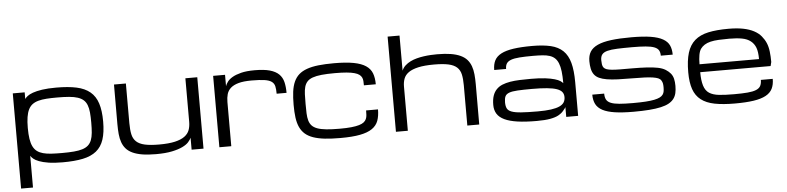

<svg xmlns="http://www.w3.org/2000/svg" viewBox="-51 -1035 6179 1507"><g transform="rotate(-5 3038.5 -281.0)"><path d="M406.2 -578.1Q500 -578.1 565.4 -564Q630.9 -549.8 671.9 -515.6Q712.9 -481.4 731.4 -424.1Q750 -366.7 750 -280.3Q750 -195.3 731.4 -139.2Q712.9 -83 671.9 -49.8Q630.9 -16.6 565.4 -2.9Q500 10.7 406.2 10.7Q339.4 10.7 294.4 3.4Q249.5 -3.9 220.9 -14.9Q192.4 -25.9 177.5 -38.6Q162.6 -51.3 156.2 -62.5V187.5H62.5V-562.5H156.2V-510.3Q162.6 -520 177.5 -532Q192.4 -543.9 220.9 -554.2Q249.5 -564.5 294.4 -571.3Q339.4 -578.1 406.2 -578.1ZM406.2 -500Q359.4 -500 322.8 -497.6Q286.1 -495.1 258.3 -487.5Q230.5 -480 211.2 -465.6Q191.9 -451.2 179.7 -427Q167.5 -402.8 161.9 -367.2Q156.2 -331.5 156.2 -281.7Q156.2 -231.4 161.9 -195.3Q167.5 -159.2 179.7 -135Q191.9 -110.8 211.2 -96.4Q230.5 -82 258.3 -74.5Q286.1 -66.9 322.8 -64.7Q359.4 -62.5 406.2 -62.5Q460.9 -62.5 500.7 -65.9Q540.5 -69.3 568.4 -78.1Q596.2 -86.9 613.5 -102.5Q630.9 -118.2 640.4 -142.3Q649.9 -166.5 653.1 -200.4Q656.2 -234.4 656.2 -280.3Q656.2 -326.2 653.1 -360.4Q649.9 -394.5 640.4 -418.9Q630.9 -443.4 613.5 -459Q596.2 -474.6 568.4 -483.9Q540.5 -493.2 500.7 -496.6Q460.9 -500 406.2 -500Z M953.6 -562.5V-250Q953.6 -197.8 961.4 -161.9Q969.2 -126 992.7 -104Q1016.1 -82 1059.1 -72.3Q1102.1 -62.5 1172.4 -62.5Q1248.5 -62.5 1297.1 -73.7Q1345.7 -85 1373.5 -105.5Q1401.4 -126 1411.9 -154.8Q1422.4 -183.6 1422.4 -218.8V-562.5H1516.1V0H1422.4V-93.8Q1415.5 -78.6 1399.4 -60.3Q1383.3 -42 1351.1 -26.4Q1318.8 -10.7 1267.8 0Q1216.8 10.7 1141.1 10.7Q1078.1 10.7 1033 3.2Q987.8 -4.4 956.3 -19.3Q924.8 -34.2 905.8 -56.2Q886.7 -78.1 876.5 -107.2Q866.2 -136.2 862.8 -171.9Q859.4 -207.5 859.4 -250L859.9 -562.5Z M2125.5 -379.4Q2125.5 -414.6 2120.4 -437.7Q2115.2 -460.9 2096.2 -474.9Q2077.1 -488.8 2039.8 -494.4Q2002.4 -500 1938 -500Q1875 -500 1835.4 -489Q1795.9 -478 1773.4 -458Q1751 -438 1742.9 -410.2Q1734.9 -382.3 1734.9 -348.1V0H1641.1V-562.5H1734.9V-473.1Q1739.7 -488.3 1752.9 -506.6Q1766.1 -524.9 1793 -540.8Q1819.8 -556.6 1862.5 -567.4Q1905.3 -578.1 1969.2 -578.1Q2042.5 -578.1 2088.4 -565.2Q2134.3 -552.2 2159.9 -527.1Q2185.5 -502 2194.6 -464.8Q2203.6 -427.7 2203.6 -379.4Z M2250.5 -280.3Q2250.5 -338.9 2256.3 -383.8Q2262.2 -428.7 2277.1 -461.9Q2292 -495.1 2317.1 -517.3Q2342.3 -539.6 2380.6 -553.2Q2418.9 -566.9 2471.7 -572.8Q2524.4 -578.6 2594.7 -578.6Q2688.5 -578.6 2749 -567.1Q2809.6 -555.7 2844.7 -532Q2879.9 -508.3 2893.6 -471.9Q2907.2 -435.5 2907.2 -385.3H2813.5Q2813.5 -403.3 2812.5 -418.9Q2811.5 -434.6 2805.4 -447.3Q2799.3 -460 2786.1 -470Q2772.9 -480 2748.5 -486.8Q2724.1 -493.7 2686.8 -497.1Q2649.4 -500.5 2594.7 -500.5Q2532.2 -500.5 2489.5 -496.1Q2446.8 -491.7 2418.9 -481.7Q2391.1 -471.7 2376 -454.8Q2360.8 -438 2354 -413.6Q2347.2 -389.2 2345.9 -356.2Q2344.7 -323.2 2344.7 -280.3Q2344.7 -238.3 2345.9 -205.8Q2347.2 -173.3 2354 -149.2Q2360.8 -125 2376 -108.4Q2391.1 -91.8 2418.9 -81.5Q2446.8 -71.3 2489.5 -66.9Q2532.2 -62.5 2594.7 -62.5Q2649.4 -62.5 2686.8 -66.4Q2724.1 -70.3 2748.5 -77.6Q2772.9 -85 2786.1 -95.7Q2799.3 -106.4 2805.4 -120.4Q2811.5 -134.3 2812.5 -151.1Q2813.5 -168 2813.5 -187.5H2907.2Q2907.2 -136.2 2893.6 -98.6Q2879.9 -61 2844.7 -36.9Q2809.6 -12.7 2749 -1Q2688.5 10.7 2594.7 10.7Q2524.4 10.7 2471.7 4.9Q2418.9 -1 2380.6 -14.4Q2342.3 -27.8 2317.1 -49.8Q2292 -71.8 2277.1 -104Q2262.2 -136.2 2256.3 -179.9Q2250.5 -223.6 2250.5 -280.3Z M3594.7 0V-317.4Q3594.7 -368.2 3586.9 -403.1Q3579.1 -438 3555.7 -459.5Q3532.2 -481 3489.3 -490.5Q3446.3 -500 3376 -500Q3299.8 -500 3251.2 -489Q3202.6 -478 3174.8 -458.3Q3147 -438.5 3136.5 -410.6Q3126 -382.8 3126 -348.6V0H3032.2V-750H3126V-473.6Q3135.7 -496.6 3153.8 -513.2Q3171.9 -529.8 3195.6 -541.5Q3219.2 -553.2 3246.6 -560.3Q3273.9 -567.4 3302 -571.3Q3330.1 -575.2 3357.2 -576.7Q3384.3 -578.1 3407.2 -578.1Q3469.7 -578.1 3514.9 -570.6Q3560.1 -563 3591.6 -548.1Q3623 -533.2 3642.1 -511.2Q3661.1 -489.3 3671.6 -460.2Q3682.1 -431.2 3685.5 -395.3Q3689 -359.4 3689 -317.4L3688.5 0Z M4374 -77.1Q4372.6 -71.3 4352.1 -47.9Q4337.4 -30.3 4313 -16.8Q4288.6 -3.4 4247.8 4.2Q4207 11.7 4140.6 11.7Q4052.2 11.7 3989.7 2.7Q3927.2 -6.3 3887.7 -25.1Q3848.1 -43.9 3829.8 -73.2Q3811.5 -102.5 3811.5 -143.1Q3811.5 -185.5 3821.5 -215.1Q3831.5 -244.6 3850.8 -264.6Q3870.1 -284.7 3897.5 -295.9Q3924.8 -307.1 3959.7 -313Q3994.6 -318.8 4036.1 -320.3Q4077.6 -321.8 4124.5 -321.8Q4191.4 -321.8 4236.3 -316.2Q4281.2 -310.5 4309.8 -302Q4338.4 -293.5 4353 -283.7Q4367.7 -273.9 4374 -265.6Q4374 -320.3 4369.4 -358.9Q4364.7 -397.5 4354.2 -423.3Q4343.8 -449.2 4327.1 -464.6Q4310.5 -480 4286.4 -487.8Q4262.2 -495.6 4230 -497.8Q4197.8 -500 4156.2 -500Q4091.8 -500 4049.3 -496.8Q4006.8 -493.7 3981.9 -484.4Q3957 -475.1 3946.8 -458.7Q3936.5 -442.4 3936.5 -416H3842.8Q3842.8 -460.4 3858.6 -491.2Q3874.5 -522 3911.4 -541.3Q3948.2 -560.5 4008.3 -569.3Q4068.4 -578.1 4156.2 -578.1Q4242.2 -578.1 4301.8 -564Q4361.3 -549.8 4398.2 -514.2Q4435.1 -478.5 4451.4 -418.2Q4467.8 -357.9 4467.8 -265.6V0H4374ZM4156.2 -62.5Q4218.3 -62.5 4260 -68.4Q4301.8 -74.2 4327.1 -85.9Q4352.5 -97.7 4363.3 -115.2Q4374 -132.8 4374 -156.2Q4374 -179.7 4361.6 -196Q4349.1 -212.4 4320.1 -222.7Q4291 -232.9 4243.2 -237.5Q4195.3 -242.2 4125 -242.2Q4054.7 -242.2 4011.5 -239.7Q3968.3 -237.3 3944.8 -228.5Q3921.4 -219.7 3913.3 -202.6Q3905.3 -185.5 3905.3 -156.2Q3905.3 -127 3913.8 -108.6Q3922.4 -90.3 3948.7 -80.1Q3975.1 -69.8 4024.7 -66.2Q4074.2 -62.5 4156.2 -62.5Z M4920.9 -256.3Q4975.6 -256.3 5014.2 -254.6Q5052.7 -252.9 5078.9 -248.8Q5105 -244.6 5120.1 -238.3Q5135.3 -231.9 5143.1 -219.5Q5150.9 -207 5153.1 -194.6Q5155.3 -182.1 5155.3 -166Q5155.3 -148.4 5153.1 -134Q5150.9 -119.6 5142.6 -107.9Q5134.3 -96.2 5118.2 -87.9Q5102.1 -79.6 5074.2 -73.7Q5046.4 -67.9 5005.1 -65.2Q4963.9 -62.5 4905.3 -62.5Q4840.8 -62.5 4798.6 -66.2Q4756.3 -69.8 4731.4 -80.1Q4706.5 -90.3 4696.5 -108.6Q4686.5 -127 4686.5 -156.2H4592.8Q4592.8 -111.8 4608.6 -81.1Q4624.5 -50.3 4661.1 -31Q4697.8 -11.7 4757.6 -2.9Q4817.4 5.9 4905.3 5.9Q4975.6 5.9 5028.6 1.7Q5081.5 -2.4 5119.6 -11Q5157.7 -19.5 5182.9 -33.4Q5208 -47.4 5222.7 -66.7Q5237.3 -85.9 5243.2 -111.1Q5249 -136.2 5249 -168Q5249 -199.7 5243.2 -223.9Q5237.3 -248 5222.9 -265.9Q5208.5 -283.7 5184.6 -298.8Q5160.6 -314 5124 -321.3Q5087.4 -328.6 5037.4 -331.5Q4987.3 -334.5 4920.9 -334.5Q4866.2 -334.5 4827.6 -334.7Q4789.1 -335 4762.9 -337.6Q4736.8 -340.3 4721.7 -345.7Q4706.5 -351.1 4698.7 -361.3Q4690.9 -371.6 4688.7 -387.5Q4686.5 -403.3 4686.5 -419.9Q4686.5 -448.2 4699.2 -464.4Q4711.9 -480.5 4741.2 -488.3Q4770.5 -496.1 4818.4 -498Q4866.2 -500 4936.5 -500Q5001 -500 5043.2 -496.3Q5085.4 -492.7 5110.4 -483.2Q5135.3 -473.6 5145.3 -457Q5155.3 -440.4 5155.3 -414.1H5249Q5249 -456.5 5234.9 -487.3Q5220.7 -518.1 5185.3 -538.3Q5149.9 -558.6 5089.6 -568.4Q5029.3 -578.1 4936.5 -578.1Q4842.8 -578.1 4777.3 -569.8Q4711.9 -561.5 4670.9 -542.7Q4629.9 -523.9 4611.3 -493.9Q4592.8 -463.9 4592.8 -419.9Q4592.8 -387.7 4598.6 -360.1Q4604.5 -332.5 4618.7 -313.7Q4632.8 -294.9 4657 -283.7Q4681.2 -272.5 4717.5 -266.4Q4753.9 -260.3 4804.2 -258.3Q4854.5 -256.3 4920.9 -256.3Z M5702.1 10.7Q5608.4 10.7 5543 -2.2Q5477.5 -15.1 5436.5 -46.9Q5395.5 -78.6 5377 -131.8Q5358.4 -185.1 5358.4 -265.6Q5358.4 -357.9 5377 -418.2Q5395.5 -478.5 5436.5 -514.2Q5477.5 -549.8 5543 -564Q5608.4 -578.1 5702.1 -578.1Q5769 -578.1 5818.1 -568.4Q5867.2 -558.6 5902.1 -540Q5937 -521.5 5958.7 -495.1Q5980.5 -468.8 5992.9 -439.7Q6005.4 -410.6 6010 -371.6Q6014.6 -332.5 6014.6 -289.1L6006.8 -257.8H5452.1Q5452.1 -193.4 5464.8 -152.1Q5477.5 -110.8 5506.8 -91.8Q5536.1 -72.8 5584 -67.6Q5631.8 -62.5 5702.1 -62.5Q5766.6 -62.5 5808.8 -66.2Q5851.1 -69.8 5876 -80.1Q5900.9 -90.3 5910.9 -108.6Q5920.9 -127 5920.9 -156.2H6014.6Q6014.6 -110.8 5998.8 -78.9Q5982.9 -46.9 5946.3 -27.1Q5909.7 -7.3 5849.9 1.7Q5790 10.7 5702.1 10.7ZM5702.1 -500Q5655.3 -500 5618.4 -498Q5581.5 -496.1 5554 -489.5Q5526.4 -482.9 5506.8 -470.5Q5487.3 -458 5475.3 -441.2Q5463.4 -424.3 5457.8 -393.8Q5452.1 -363.3 5452.1 -320.3H5920.9Q5920.9 -377.4 5908.7 -409.9Q5896.5 -442.4 5870.1 -463.4Q5843.8 -484.4 5802.2 -492.2Q5760.7 -500 5702.1 -500Z"/></g></svg>

Font: Michroma
Style: Regular
Weight: 400
Version: Version 1.000